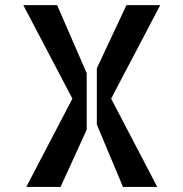

<svg xmlns="http://www.w3.org/2000/svg" viewBox="-20 -740 726 760"><path d="M72.3 -719.7H206.1L323.2 -450.2V-226.6L219.7 0H84L266.6 -349.6ZM614.3 -719.7 419.9 -349.6 602.5 0H466.8L363.3 -247.1V-469.7L480.5 -719.7Z"/></svg>

Font: Allerta
Style: Stencil
Weight: 400
Designer: Matt McInerney
Foundry: Matt McInerney
Version: Version 1.0